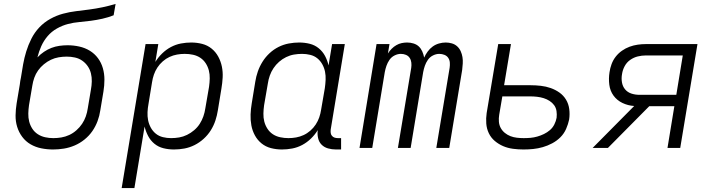

<svg xmlns="http://www.w3.org/2000/svg" viewBox="-20 -755 3640 980"><path d="M251 8Q220 8 190.5 2Q161 -4 136 -18.5Q111 -33 93.5 -56.5Q76 -80 67.5 -108Q59 -136 59.5 -166.5Q60 -197 65 -228L81 -323Q82 -333 83.5 -342Q85 -351 87 -360Q92 -393 98 -426.5Q104 -460 114 -492.5Q124 -525 140 -557Q156 -589 180.5 -615Q205 -641 236.5 -658.5Q268 -676 301.5 -685Q335 -694 368.5 -698Q402 -702 436 -706.5Q470 -711 503.5 -718Q537 -725 570 -735L560 -677Q532 -666 503 -659.5Q474 -653 444.5 -649Q415 -645 385.5 -642.5Q356 -640 327 -632.5Q298 -625 270.5 -609.5Q243 -594 223 -570.5Q203 -547 190.5 -519Q178 -491 171 -462Q186 -478 204.5 -490.5Q223 -503 242.5 -510.5Q262 -518 283 -521Q304 -524 325 -524Q355 -524 384.5 -517.5Q414 -511 438.5 -496Q463 -481 480 -458Q497 -435 505 -407Q513 -379 513 -348.5Q513 -318 508 -288L492 -192Q488 -164 478 -137Q468 -110 451.5 -86Q435 -62 411.5 -43Q388 -24 361 -12.5Q334 -1 306 3.5Q278 8 251 8ZM252 -50Q273 -50 293.5 -53.5Q314 -57 333.5 -66Q353 -75 370 -90Q387 -105 399 -123Q411 -141 418 -161Q425 -181 428 -202L444 -297Q448 -318 448.5 -339.5Q449 -361 444 -381Q439 -401 427.5 -417.5Q416 -434 399.5 -445.5Q383 -457 362.5 -461.5Q342 -466 321 -466Q300 -466 279.5 -462.5Q259 -459 240 -450Q221 -441 204 -427Q187 -413 174.5 -395.5Q162 -378 155 -358Q148 -338 145 -318L128 -218Q125 -197 124.5 -175.5Q124 -154 129 -134.5Q134 -115 145 -98Q156 -81 173 -70Q190 -59 210.5 -54.5Q231 -50 252 -50Z M601 205 723 -530H788L773 -439Q787 -462 807.5 -482Q828 -502 852.5 -515Q877 -528 903.5 -533Q930 -538 956 -538Q985 -538 1012 -531Q1039 -524 1060 -507Q1081 -490 1094 -466Q1107 -442 1112.5 -415Q1118 -388 1116.5 -359.5Q1115 -331 1110 -302L1092 -192Q1088 -166 1079.5 -140Q1071 -114 1056 -90Q1041 -66 1019.5 -46.5Q998 -27 973 -14.5Q948 -2 921.5 3Q895 8 868 8Q840 8 814 1.5Q788 -5 768 -21.5Q748 -38 736 -61Q724 -84 718 -109L666 205ZM853 -50Q874 -50 894.5 -53.5Q915 -57 934.5 -66.5Q954 -76 971 -90.5Q988 -105 999.5 -123Q1011 -141 1018 -161Q1025 -181 1028 -202L1047 -312Q1050 -333 1050.5 -354.5Q1051 -376 1046 -395.5Q1041 -415 1030 -432Q1019 -449 1002.5 -460Q986 -471 965.5 -475.5Q945 -480 923 -480Q923 -480 923 -480Q923 -480 923 -480Q903 -480 883.5 -476.5Q864 -473 845.5 -464.5Q827 -456 811 -442Q795 -428 783.5 -410.5Q772 -393 765.5 -374Q759 -355 756 -335L738 -225Q734 -204 733 -182.5Q732 -161 736 -141Q740 -121 750 -103Q760 -85 775.5 -72.5Q791 -60 811.5 -55Q832 -50 853 -50Z M1419 8Q1390 8 1363 1Q1336 -6 1315 -23Q1294 -40 1281 -64Q1268 -88 1263 -115Q1258 -142 1259 -170.5Q1260 -199 1265 -228L1283 -338Q1287 -364 1296 -390Q1305 -416 1320 -440Q1335 -464 1356 -483.5Q1377 -503 1402 -515.5Q1427 -528 1454 -533Q1481 -538 1507 -538Q1535 -538 1561 -531.5Q1587 -525 1607 -508.5Q1627 -492 1639 -469.5Q1651 -447 1657 -421L1675 -530H1740L1668 -94Q1667 -85 1668 -76.5Q1669 -68 1674.5 -61.5Q1680 -55 1688 -52.5Q1696 -50 1705 -50H1721V8H1695Q1674 8 1654.5 2.5Q1635 -3 1621.5 -16.5Q1608 -30 1603.5 -50.5Q1599 -71 1602 -91Q1588 -68 1567.5 -48Q1547 -28 1522.5 -15Q1498 -2 1471.5 3Q1445 8 1419 8ZM1452 -50Q1452 -50 1452 -50Q1452 -50 1452 -50Q1472 -50 1491.5 -53.5Q1511 -57 1529.5 -65.5Q1548 -74 1564 -88Q1580 -102 1591.5 -119.5Q1603 -137 1609.5 -156Q1616 -175 1619 -195L1638 -305Q1641 -326 1642 -347.5Q1643 -369 1639 -389Q1635 -409 1625 -427Q1615 -445 1599.5 -457.5Q1584 -470 1563.5 -475Q1543 -480 1522 -480Q1501 -480 1480.5 -476.5Q1460 -473 1440.5 -463.5Q1421 -454 1404.5 -439.5Q1388 -425 1376 -407Q1364 -389 1357 -369Q1350 -349 1347 -328L1328 -218Q1325 -197 1324.5 -175.5Q1324 -154 1329 -134.5Q1334 -115 1345 -98Q1356 -81 1372.5 -70Q1389 -59 1410 -54.5Q1431 -50 1452 -50Z M1815 0 1902 -530H1968L1960 -482Q1968 -495 1979 -506Q1990 -517 2003 -524.5Q2016 -532 2030 -535Q2044 -538 2058 -538Q2075 -538 2091 -533Q2107 -528 2118 -517.5Q2129 -507 2135.5 -492Q2142 -477 2145 -461Q2152 -477 2163 -492Q2174 -507 2188.5 -517.5Q2203 -528 2220.5 -533Q2238 -538 2255 -538Q2271 -538 2286.5 -533.5Q2302 -529 2313.5 -518.5Q2325 -508 2331.5 -493.5Q2338 -479 2340.5 -463.5Q2343 -448 2342 -431Q2341 -414 2339 -398L2273 0H2207L2275 -409Q2277 -422 2276 -435.5Q2275 -449 2268 -459.5Q2261 -470 2248.5 -475Q2236 -480 2222 -480Q2206 -480 2190 -472Q2174 -464 2164 -449.5Q2154 -435 2148.5 -419Q2143 -403 2140 -387L2076 0H2011L2079 -409Q2081 -422 2079.5 -435.5Q2078 -449 2071 -459.5Q2064 -470 2052 -475Q2040 -480 2026 -480Q2010 -480 1994 -472Q1978 -464 1968 -449.5Q1958 -435 1952.5 -419Q1947 -403 1944 -387L1880 0Z M2652 8Q2652 8 2652 8Q2652 8 2652 8Q2625 8 2598.5 4.5Q2572 1 2548.5 -9Q2525 -19 2505.5 -35.5Q2486 -52 2475 -75Q2464 -98 2462 -124.5Q2460 -151 2464 -178L2523 -530H2588L2553 -320H2687Q2714 -320 2740.5 -317Q2767 -314 2791 -305.5Q2815 -297 2835.5 -282.5Q2856 -268 2869 -246.5Q2882 -225 2885.5 -198.5Q2889 -172 2885 -145Q2880 -121 2869.5 -97Q2859 -73 2840.5 -54.5Q2822 -36 2798.5 -23.5Q2775 -11 2750.5 -4Q2726 3 2701.5 5.5Q2677 8 2652 8ZM2653 -50Q2671 -50 2688 -51.5Q2705 -53 2722.5 -58Q2740 -63 2756.5 -71Q2773 -79 2787 -91Q2801 -103 2809.5 -120Q2818 -137 2821 -154Q2823 -171 2820.5 -188Q2818 -205 2808.5 -218Q2799 -231 2785 -240Q2771 -249 2755 -254Q2739 -259 2721.5 -261Q2704 -263 2687 -263H2544L2528 -169Q2525 -151 2526.5 -133.5Q2528 -116 2536 -101.5Q2544 -87 2557 -76.5Q2570 -66 2585.5 -60Q2601 -54 2618.5 -52Q2636 -50 2653 -50Z M3005 0 3217 -214Q3185 -216 3157 -229.5Q3129 -243 3111.5 -267Q3094 -291 3090 -322.5Q3086 -354 3091 -386Q3094 -407 3101.5 -427.5Q3109 -448 3122.5 -465.5Q3136 -483 3154.5 -496Q3173 -509 3193.5 -516.5Q3214 -524 3235 -527Q3256 -530 3277 -530H3540L3452 0H3387L3422 -213H3294L3083 0ZM3244 -271H3432L3465 -472H3277Q3256 -472 3235.5 -467Q3215 -462 3197 -449.5Q3179 -437 3168.5 -417.5Q3158 -398 3155 -377Q3151 -356 3154.5 -335Q3158 -314 3170.5 -299Q3183 -284 3202.5 -277.5Q3222 -271 3244 -271Z"/></svg>

Font: Iosevka Curly Light Extended
Style: Italic
Weight: 300
Width: 7
Italic angle: -9°
Monospace: yes
Designer: Belleve Invis
Foundry: Belleve Invis
Version: Version 11.1.0; ttfautohint (v1.8.3)